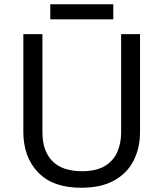

<svg xmlns="http://www.w3.org/2000/svg" viewBox="-20 -875 771 905"><path d="M640 -252Q640 -178 610 -118.5Q580 -59 518.5 -24.5Q457 10 362 10Q229 10 159.5 -62.5Q90 -135 90 -254V-714H180V-251Q180 -164 226.5 -116Q273 -68 367 -68Q432 -68 472.5 -91.5Q513 -115 532 -156.5Q551 -198 551 -252V-714H640ZM514 -855V-784H217V-855Z"/></svg>

Font: Noto Sans Hebrew
Style: Regular
Weight: 400
Designer: Monotype Design Team
Foundry: Monotype Imaging Inc.
Version: Version 2.003